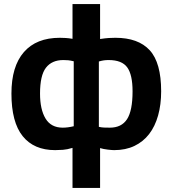

<svg xmlns="http://www.w3.org/2000/svg" viewBox="-20 -720 845 940"><path d="M335 4Q309 12 288 13.5Q267 15 250 15Q146 15 91 -53.5Q36 -122 36 -262Q36 -395 97 -465Q158 -535 273 -535Q287 -535 302 -534Q317 -533 335 -530V-700H470V-529Q496 -533 513.5 -534Q531 -535 545 -535Q657 -535 713 -474Q769 -413 769 -273Q769 -208 754 -154.5Q739 -101 710 -63.5Q681 -26 638 -5.5Q595 15 539 15Q529 15 507.5 12.5Q486 10 470 5V200H335ZM464 -99Q477 -96 489.5 -95.5Q502 -95 518 -95Q575 -95 602 -136.5Q629 -178 629 -273Q629 -354 603 -390Q577 -426 512 -426Q499 -426 488.5 -424.5Q478 -423 464 -419ZM341 -420Q324 -424 314 -425Q304 -426 290 -426Q234 -426 205 -388.5Q176 -351 176 -262Q176 -184 203 -139.5Q230 -95 287 -95Q312 -95 341 -102Z"/></svg>

Font: PT Sans Caption
Style: Bold
Weight: 700
Designer: A.Korolkova, O.Umpeleva, V.Yefimov
Foundry: ParaType Ltd
Version: Version 2.003W OFL